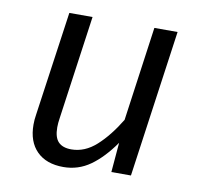

<svg xmlns="http://www.w3.org/2000/svg" viewBox="-66 -595 707 676"><g transform="rotate(10 288.0 -257.0)"><path d="M73 -117Q73 -135 76 -153L129 -526H212L160 -156Q157 -137 157 -122Q157 -86 172.5 -70Q188 -54 219 -54Q267 -54 308 -91Q349 -128 386 -189L433 -526H516L442 0H372L381 -106Q341 -49 298 -18.5Q255 12 202 12Q141 12 107 -22Q73 -56 73 -117Z"/></g></svg>

Font: Fira Sans TEST Book
Style: Italic
Weight: 350
Italic angle: -8°
Designer: Carrois Corporate & Edenspiekermann AG
Foundry: Carrois Corporate GbR & Edenspiekermann AG
Version: Version 4.201